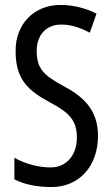

<svg xmlns="http://www.w3.org/2000/svg" viewBox="-20 -837 453 774"><path d="M375 -289C375 -381 331 -440 238 -489C155 -534 128 -560 128 -633C128 -694 165 -738 227 -738C263 -738 302 -727 342 -705L369 -782C332 -801 281 -817 225 -817C118 -818 41 -740 43 -629C43 -516 95 -471 180 -425C262 -382 290 -350 290 -281C290 -216 251 -162 184 -162C139 -162 83 -175 38 -201V-114C80 -93 129 -83 187 -83C300 -83 375 -168 375 -289Z"/></svg>

Font: Noto Sans Kannada UI ExtraCondensed
Style: Regular
Weight: 400
Width: 2
Designer: Jelle Bosma - Monotype Design Team
Foundry: Monotype Imaging Inc.
Version: Version 2.005